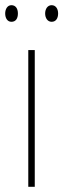

<svg xmlns="http://www.w3.org/2000/svg" viewBox="-32 -720 244 740"><path d="M-12 -668C-12 -651 -4 -636 12 -636C29 -636 37 -649 37 -668C37 -686 29 -700 12 -700C-4 -700 -12 -684 -12 -668ZM142 -668C142 -651 151 -636 167 -636C184 -636 192 -650 192 -668C192 -686 183 -700 167 -700C151 -700 142 -685 142 -668ZM102 0V-527H77V0Z"/></svg>

Font: Noto Sans Thai Looped Condensed Thin
Style: Regular
Weight: 100
Width: 3
Designer: Sasikarn Vongin, Ben Mitchell
Foundry: The Fontpad Ltd
Version: Version 1.001